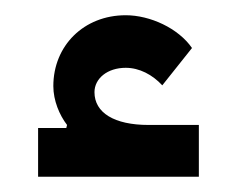

<svg xmlns="http://www.w3.org/2000/svg" viewBox="-20 -772 311 252"><path d="M30 -540H241V-608H175C130 -608 104 -624 104 -651C104 -669 121 -683 145 -683C163 -683 180 -674 193 -660L232 -709C214 -735 177 -752 145 -752C90 -752 50 -712 50 -659C50 -640 58 -621 68 -608L67 -604H30Z"/></svg>

Font: IBM Plex Arabic Text
Style: Regular
Weight: 450
Designer: Mike Abbink, Paul van der Laan, Pieter van Rosmalen, Wael Morcos, Khajak Apelian
Foundry: Bold Monday
Version: Version 1.0